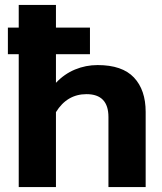

<svg xmlns="http://www.w3.org/2000/svg" viewBox="-20 -759 658 779"><path d="M56 -539H12V-647H56V-739H207V-647H345V-539H207V-423Q241 -459 284.5 -477Q328 -495 376 -495Q476 -495 523.5 -444.5Q571 -394 571 -305V0H420V-284Q420 -377 331 -377Q252 -377 207 -304V0H56Z"/></svg>

Font: Prompt SemiBold
Style: Regular
Weight: 600
Designer: Katatrad Team
Foundry: CadsonDemak
Version: Version 1.000